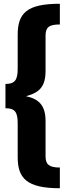

<svg xmlns="http://www.w3.org/2000/svg" viewBox="-20 -860 364 1020"><path d="M298 -840C121 -840 74 -789 74 -675V-496C74 -436 60 -414 9 -414V-285C60 -285 74 -264 74 -204V-25C74 86 121 140 298 140V30C241 30 222 14 222 -30V-216C222 -300 187 -334 118 -349C190 -368 222 -400 222 -484V-670C222 -714 239 -730 298 -730Z"/></svg>

Font: Fira Sans
Style: Bold
Weight: 700
Designer: Carrois Corporate & Edenspiekermann AG
Foundry: Carrois Corporate GbR & Edenspiekermann AG
Version: Version 4.203